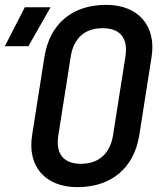

<svg xmlns="http://www.w3.org/2000/svg" viewBox="-64 -760 684 790"><path d="M254 10C394 10 487 -68 509 -203L560 -528C579 -654 505 -740 373 -740C233 -740 141 -662 119 -527L68 -203C48 -76 122 10 254 10ZM-44 -570H53L144 -730H38ZM269 -86C197 -86 164 -128 176 -203L227 -527C239 -603 285 -644 358 -644C431 -644 464 -603 452 -527L401 -203C389 -128 342 -86 269 -86Z"/></svg>

Font: JetBrains Mono SemiBold
Style: Italic
Weight: 472
Italic angle: -9°
Monospace: yes
Designer: Philipp Nurullin, Konstantin Bulenkov
Foundry: JetBrains
Version: Version 2.305